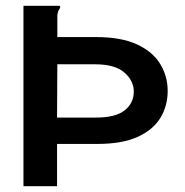

<svg xmlns="http://www.w3.org/2000/svg" viewBox="-20 -643 640 663"><path d="M61 0V-623H186Q188 -621 188 -619Q188 -615 184 -610Q180 -605 178 -591V-515H311Q398 -515 452.5 -490Q507 -465 533 -422.5Q559 -380 559 -329Q559 -277 533.5 -235.5Q508 -194 454.5 -170Q401 -146 317 -146H177V0ZM177 -237H311Q379 -237 410.5 -262Q442 -287 442 -327Q442 -364 409.5 -392.5Q377 -421 308 -421H178Z"/></svg>

Font: Inconsolata Expanded Bold
Style: Regular
Weight: 700
Width: 7
Monospace: yes
Designer: Raph Levien, Cyreal, Brenton Simpson
Foundry: Raph Levien, Cyreal, Google
Version: Version 3.001; ttfautohint (v1.8.2.53-6de2)